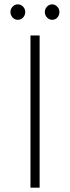

<svg xmlns="http://www.w3.org/2000/svg" viewBox="-20 -862 322 882"><path d="M120 -699H162V0H120ZM96 -807Q96 -792 86 -781.5Q76 -771 62 -771Q48 -771 38 -781.5Q28 -792 28 -807Q28 -821 38 -831.5Q48 -842 62 -842Q76 -842 86 -831.5Q96 -821 96 -807ZM253 -807Q253 -792 243.5 -781.5Q234 -771 220 -771Q206 -771 196 -781.5Q186 -792 186 -807Q186 -821 196 -831.5Q206 -842 220 -842Q233 -842 243 -831.5Q253 -821 253 -807Z"/></svg>

Font: Gontserrat ExtraLight
Style: Regular
Weight: 275
Designer: Julieta Ulanovsky
Foundry: Julieta Ulanovsky
Version: Version 6.001